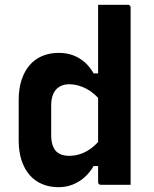

<svg xmlns="http://www.w3.org/2000/svg" viewBox="-20 -770 640 800"><path d="M224.3 -549.7Q258.7 -549.7 285.7 -539.2Q312.6 -528.7 333.8 -509.9Q354.9 -491.1 369.9 -464.3H403.8V-344.9Q374.4 -382.4 339 -400.7Q303.6 -419 268.6 -419Q245.2 -419 228.2 -409Q211.2 -398.9 202.3 -379.4Q193.3 -359.9 193.3 -331.5V-206.7Q193.3 -183 198.8 -166.3Q204.2 -149.5 213.8 -139.7Q223.3 -130.3 237.2 -125.5Q251.2 -120.7 268.6 -120.7Q291.6 -120.7 314.7 -128.2Q337.8 -135.7 360.6 -152.6Q383.5 -169.5 403.8 -197.3V-78H369.9Q354.2 -50.6 331.7 -30.9Q309.2 -11.1 282 -0.6Q254.9 10 223.7 10Q186.4 10 155.5 -3.1Q124.5 -16.1 103 -41.2Q81.5 -66.3 69.7 -102.3Q57.9 -138.3 57.9 -184.3V-353.9Q57.9 -400.2 69.7 -436.5Q81.5 -472.8 103.1 -498.1Q124.7 -523.4 155.7 -536.5Q186.7 -549.7 224.3 -549.7ZM513.2 -750Q517.2 -750 519.2 -748.5Q521.2 -747 522.7 -745Q524.2 -743 524.2 -739Q524.2 -665 524.2 -589.5Q524.2 -514.1 524.2 -438.7Q524.2 -363.4 524.2 -289.2Q524.2 -215 524.2 -141.8Q524.2 -105.4 524.2 -70.1Q524.2 -34.8 524.2 0Q508.9 0 493.2 0Q477.6 0 462 0Q446.4 0 430.7 0Q415 0 399.8 0Q396.8 0 394.3 -1.5Q391.8 -3 390.3 -5Q388.8 -7 388.8 -11Q388.8 -91 388.8 -171Q388.8 -251 388.8 -330.5Q388.8 -410 388.8 -490Q388.8 -570 388.8 -650Q388.8 -674.9 388.8 -699.9Q388.8 -724.9 388.8 -750Q404 -750 419.7 -750Q435.4 -750 451 -750Q466.6 -750 482.2 -750Q497.9 -750 513.2 -750Z"/></svg>

Font: Recursive Sans Linear Light
Style: Regular
Weight: 300
Version: Version 1.085